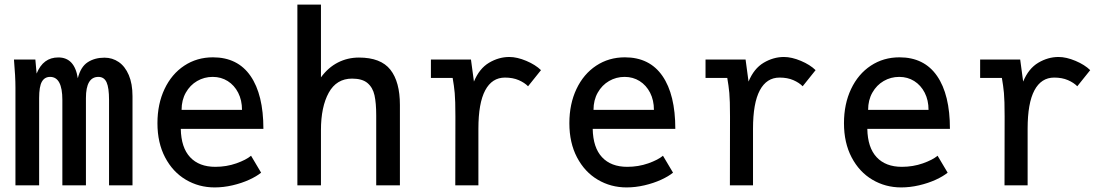

<svg xmlns="http://www.w3.org/2000/svg" viewBox="-20 -810 4840 839"><path d="M41 -550H134.5L140 -488.5Q154.5 -524 178 -541.5Q201.5 -559 235 -559Q306 -559 320 -468Q332.5 -518 363.2 -538Q394 -558 436.5 -558Q471 -558 498.8 -539Q526.5 -520 542.8 -482Q559 -444 559 -390V0H456.5V-373.5Q456.5 -426.5 445.8 -450.2Q435 -474 410 -474Q355.5 -474 355.5 -381.5V0H252.5V-373.5Q252.5 -474 199 -474Q175 -474 163 -453Q151 -432 151 -381.5V0H47.5V-427Q47.5 -475.5 41 -550Z M668 -271.5Q668 -355.5 699 -421Q730 -486.5 785.2 -523Q840.5 -559.5 910.5 -559.5Q1018.5 -559.5 1074.8 -478Q1131 -396.5 1131 -247H770Q771.5 -165 810.8 -123Q850 -81 921 -81Q969.5 -81 1012.8 -96.2Q1056 -111.5 1077 -129.5L1121 -55.5Q1101.5 -39.5 1068.8 -24.5Q1036 -9.5 996.2 -0.2Q956.5 9 918 9Q849 9 792 -24.8Q735 -58.5 701.5 -122.2Q668 -186 668 -271.5ZM909.5 -474Q872.5 -474 841.5 -456Q810.5 -438 792 -405.2Q773.5 -372.5 773.5 -330H1037.5Q1037.5 -372 1020.8 -404.8Q1004 -437.5 975 -455.8Q946 -474 909.5 -474Z M1279.5 -790H1382.5V-472Q1414 -515 1456.5 -536.8Q1499 -558.5 1548.5 -558.5Q1644 -558.5 1685.8 -505.5Q1727.5 -452.5 1727.5 -351.5V0H1624V-306Q1624 -359.5 1616.5 -393.5Q1609 -427.5 1586 -447Q1563 -466.5 1518.5 -466.5Q1450.5 -466.5 1416.5 -404.8Q1382.5 -343 1382.5 -241.5V0H1279.5Z M1970 -300.5Q1970 -372 1967 -403.8Q1964 -435.5 1958 -469.5H1863V-550H2038L2051 -453.5Q2074.5 -510.5 2117 -535.8Q2159.5 -561 2205.5 -561Q2239.5 -561 2279.8 -544Q2320 -527 2344 -503.5L2287.5 -433Q2272.5 -448.5 2246.8 -459.8Q2221 -471 2186.5 -471Q2130 -471 2100.2 -415.2Q2070.5 -359.5 2070.5 -247.5V0H1969.5Z M2468 -271.5Q2468 -355.5 2499 -421Q2530 -486.5 2585.2 -523Q2640.5 -559.5 2710.5 -559.5Q2818.5 -559.5 2874.8 -478Q2931 -396.5 2931 -247H2570Q2571.5 -165 2610.8 -123Q2650 -81 2721 -81Q2769.5 -81 2812.8 -96.2Q2856 -111.5 2877 -129.5L2921 -55.5Q2901.5 -39.5 2868.8 -24.5Q2836 -9.5 2796.2 -0.2Q2756.5 9 2718 9Q2649 9 2592 -24.8Q2535 -58.5 2501.5 -122.2Q2468 -186 2468 -271.5ZM2709.5 -474Q2672.5 -474 2641.5 -456Q2610.5 -438 2592 -405.2Q2573.5 -372.5 2573.5 -330H2837.5Q2837.5 -372 2820.8 -404.8Q2804 -437.5 2775 -455.8Q2746 -474 2709.5 -474Z M3170 -300.5Q3170 -372 3167 -403.8Q3164 -435.5 3158 -469.5H3063V-550H3238L3251 -453.5Q3274.5 -510.5 3317 -535.8Q3359.5 -561 3405.5 -561Q3439.5 -561 3479.8 -544Q3520 -527 3544 -503.5L3487.5 -433Q3472.5 -448.5 3446.8 -459.8Q3421 -471 3386.5 -471Q3330 -471 3300.2 -415.2Q3270.5 -359.5 3270.5 -247.5V0H3169.5Z M3668 -271.5Q3668 -355.5 3699 -421Q3730 -486.5 3785.2 -523Q3840.5 -559.5 3910.5 -559.5Q4018.5 -559.5 4074.8 -478Q4131 -396.5 4131 -247H3770Q3771.5 -165 3810.8 -123Q3850 -81 3921 -81Q3969.5 -81 4012.8 -96.2Q4056 -111.5 4077 -129.5L4121 -55.5Q4101.5 -39.5 4068.8 -24.5Q4036 -9.5 3996.2 -0.2Q3956.5 9 3918 9Q3849 9 3792 -24.8Q3735 -58.5 3701.5 -122.2Q3668 -186 3668 -271.5ZM3909.5 -474Q3872.5 -474 3841.5 -456Q3810.5 -438 3792 -405.2Q3773.5 -372.5 3773.5 -330H4037.5Q4037.5 -372 4020.8 -404.8Q4004 -437.5 3975 -455.8Q3946 -474 3909.5 -474Z M4370 -300.5Q4370 -372 4367 -403.8Q4364 -435.5 4358 -469.5H4263V-550H4438L4451 -453.5Q4474.5 -510.5 4517 -535.8Q4559.5 -561 4605.5 -561Q4639.5 -561 4679.8 -544Q4720 -527 4744 -503.5L4687.5 -433Q4672.5 -448.5 4646.8 -459.8Q4621 -471 4586.5 -471Q4530 -471 4500.2 -415.2Q4470.5 -359.5 4470.5 -247.5V0H4369.5Z"/></svg>

Font: JuliaMono Medium
Style: Regular
Weight: 500
Monospace: yes
Designer: cormullion
Foundry: corm
Version: Version 0.054; ttfautohint (v1.8.4)